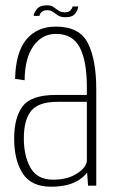

<svg xmlns="http://www.w3.org/2000/svg" viewBox="-20 -701 433 725"><path d="M312.5 0 309 -49.5Q299 -36 280.5 -23Q241 4 172.5 4Q98 4 65.8 -46Q33.5 -96 33.5 -177.5Q33.5 -258 66 -300.2Q98.5 -342.5 191 -342.5H308V-372Q308 -470.5 281.2 -521.8Q254.5 -573 191.5 -573Q138.5 -573 106 -527Q73.5 -481 73 -398L37 -403Q39 -502.5 79.2 -551.5Q119.5 -600.5 191 -600.5Q281 -600.5 312.2 -537.5Q343.5 -474.5 343.5 -364V0ZM308 -96V-316.5H197.5Q125 -316.5 97.5 -282.2Q70 -248 70 -178Q70 -111.5 95.5 -67Q121 -22.5 180.5 -22.5Q236 -22.5 272 -46.5Q308 -70.5 308 -96ZM227 -636Q209.5 -636 199 -642.8Q188.5 -649.5 179.8 -656Q171 -662.5 158 -662.5Q144 -662.5 136.8 -655.2Q129.5 -648 129 -641H107Q108 -653 119.5 -667Q131 -681 157 -681Q173 -681 182.2 -674.2Q191.5 -667.5 200.8 -661Q210 -654.5 226 -654.5Q239.5 -654.5 246.2 -662Q253 -669.5 254 -676.5H275.5Q275 -665.5 264.8 -650.8Q254.5 -636 227 -636Z"/></svg>

Font: Anybody ExtraLight
Style: Regular
Weight: 200
Designer: Tyler Finck
Foundry: Etcetera Type Company
Version: Version 1.010; ttfautohint (v1.8.3) -l 8 -r 50 -G 200 -x 14 